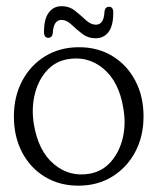

<svg xmlns="http://www.w3.org/2000/svg" viewBox="-20 -592 510 622"><path d="M236 -439Q297 -439 344 -410.5Q391 -382 418 -331.2Q445 -280.5 445 -215Q445 -150 417.8 -99.2Q390.5 -48.5 343 -19.5Q295.5 9.5 234 9.5Q173 9.5 125.8 -19Q78.5 -47.5 51.8 -98.2Q25 -149 25 -214.5Q25 -279.5 52 -330.2Q79 -381 126.5 -410Q174 -439 236 -439ZM272 -29.5Q313 -37.5 340 -68.8Q367 -100 377.8 -145.5Q388.5 -191 379.5 -241.5Q365.5 -327.5 314.8 -369.8Q264 -412 198 -400Q157 -392.5 129.8 -361Q102.5 -329.5 92 -284Q81.5 -238.5 90 -188Q104.5 -102 155.2 -59.8Q206 -17.5 272 -29.5ZM290 -468Q265 -468 246 -482.8Q227 -497.5 211.2 -512.5Q195.5 -527.5 179.5 -527.5Q153 -527.5 151 -484.5Q149 -469.5 136.5 -469.5Q122.5 -469.5 122.5 -488.5Q122.5 -530.5 138 -551.2Q153.5 -572 179.5 -572Q204.5 -572 223.2 -557Q242 -542 258 -527Q274 -512 290.5 -512Q317 -512 318.5 -555Q320.5 -570 333.5 -570Q347 -570 347 -551Q347 -508.5 331.5 -488.2Q316 -468 290 -468Z"/></svg>

Font: Fraunces 144pt S100 Light
Style: Regular
Weight: 300
Version: Version 1.000; ttfautohint (v1.8.3)